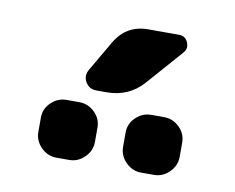

<svg xmlns="http://www.w3.org/2000/svg" viewBox="-51 -1031 601 491"><g transform="rotate(10 249.5 -785.0)"><path d="M194 -790Q175 -790 165.5 -806Q156 -822 166 -839L212 -918Q241 -967 297 -967H377Q394 -967 400.5 -951.5Q407 -936 396 -924L315 -832Q278 -790 220 -790ZM343 -753H376Q399 -753 416 -736.5Q433 -720 433 -697V-660Q433 -637 416 -620Q399 -603 376 -603H343Q320 -603 303 -620Q286 -637 286 -660V-697Q286 -720 303 -736.5Q320 -753 343 -753ZM123 -603Q100 -603 83 -620Q66 -637 66 -660V-697Q66 -720 83 -736.5Q100 -753 123 -753H156Q179 -753 196 -736.5Q213 -720 213 -697V-660Q213 -637 196 -620Q179 -603 156 -603Z"/></g></svg>

Font: Rounded Mplus 1c ExtraBold
Style: Regular
Weight: 800
Version: Version 1.059.20150529